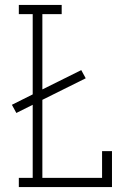

<svg xmlns="http://www.w3.org/2000/svg" viewBox="-20 -755 540 775"><path d="M56 0V-37H112V-332L46 -299L28 -332L112 -374V-698H56V-735H229V-698H151V-394L308 -472L326 -439L151 -352V-37H392V-145H432V0Z"/></svg>

Font: Iosevka Curly Slab Extralight
Style: Regular
Weight: 200
Monospace: yes
Designer: Belleve Invis
Foundry: Belleve Invis
Version: Version 22.1.2; ttfautohint (v1.8.4)